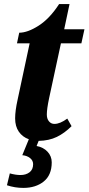

<svg xmlns="http://www.w3.org/2000/svg" viewBox="-20 -679 433 939"><path d="M220 -198Q209 -146 209 -119Q209 -98 219.5 -85.5Q230 -73 246 -73Q274 -73 309 -99L330 -62Q296 -28 258 -9.5Q220 9 169 10L159 35Q192 41 212.5 63Q233 85 233 115Q233 177 194 208.5Q155 240 94 240Q53 240 14 227L28 169Q57 177 80 177Q107 177 124.5 163.5Q142 150 142 124Q142 106 127 94Q112 82 89 80L121 2Q90 -9 72 -35Q54 -61 54 -100Q54 -137 66 -191L125 -467H63L74 -519Q115 -519 169 -553.5Q223 -588 269 -659H320L294 -536H393L378 -467H278Z"/></svg>

Font: Noto Serif CondExtraBold
Style: Italic
Weight: 800
Width: 3
Italic angle: -12°
Designer: Monotype Design Team
Foundry: Monotype Imaging Inc.
Version: Version 1.001